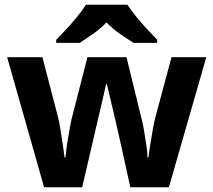

<svg xmlns="http://www.w3.org/2000/svg" viewBox="-20 -786 896 806"><path d="M485 -191Q481 -208 473.5 -241.5Q466 -275 457 -313.5Q448 -352 440 -384.5Q432 -417 429 -432H425Q422 -417 414.5 -384.5Q407 -352 398 -313.5Q389 -275 381 -241Q373 -207 369 -189L325 0H165L10 -546H158L221 -304Q228 -279 233.5 -244Q239 -209 244 -176.5Q249 -144 251 -125H255Q256 -139 259 -162.5Q262 -186 266.5 -211Q271 -236 274.5 -256.5Q278 -277 280 -284L347 -546H511L575 -284Q579 -270 584.5 -239Q590 -208 594.5 -176Q599 -144 599 -125H603Q605 -142 610 -174.5Q615 -207 621.5 -243Q628 -279 635 -304L700 -546H846L689 0H527ZM515 -766Q529 -744 551.5 -716.5Q574 -689 598 -663Q622 -637 640 -619V-606H541Q515 -622 484 -643.5Q453 -665 427 -692Q401 -665 371 -644Q341 -623 315 -606H216V-619Q235 -638 258.5 -663.5Q282 -689 304.5 -716.5Q327 -744 341 -766Z"/></svg>

Font: Noto Sans Sinhala
Style: Regular
Weight: 400
Designer: Jelle Bosma - Monotype Design Team
Foundry: Monotype Imaging Inc.
Version: Version 2.006